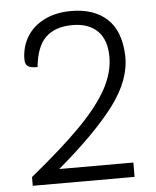

<svg xmlns="http://www.w3.org/2000/svg" viewBox="-51 -744 639 787"><g transform="rotate(-5 268.5 -350.0)"><path d="M166 -59H471V0H52V-36Q181 -141 258.5 -219.5Q336 -298 373.5 -365.5Q411 -433 411 -499Q411 -569 374.5 -605.5Q338 -642 271 -642Q200 -642 161 -604.5Q122 -567 114 -483Q85 -483 74 -491Q63 -499 63 -519Q63 -569 87.5 -610.5Q112 -652 159.5 -676Q207 -700 271 -700Q364 -700 418 -650.5Q472 -601 476 -500Q479 -399 400 -294.5Q321 -190 166 -59Z"/></g></svg>

Font: Krub
Style: Regular
Weight: 400
Designer: Ekaluck Peanpanawate
Foundry: Cadson Demak Co.,Ltd.
Version: Version 1.000; ttfautohint (v1.6)